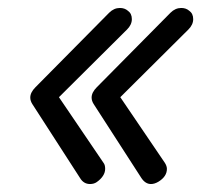

<svg xmlns="http://www.w3.org/2000/svg" viewBox="-20 -509 519 482"><path d="M206 -47Q190 -47 181 -62L61 -248Q56 -256 56 -264Q56 -277 69 -290L254 -477Q266 -489 281 -489Q293 -489 301 -482Q311 -475 311 -461Q311 -447 299 -435L128 -265L240 -100Q244 -95 244 -85Q244 -76 238.5 -67.5Q233 -59 223 -52Q216 -47 206 -47ZM359 -47Q345 -47 335 -62L215 -248Q210 -256 210 -264Q210 -277 223 -290L408 -477Q420 -489 435 -489Q447 -489 455 -482Q465 -475 465 -461Q465 -447 453 -435L282 -265L394 -100Q399 -92 399 -85Q399 -66 378 -53Q368 -47 359 -47Z"/></svg>

Font: Kodchasan
Style: Italic
Weight: 400
Italic angle: -10°
Version: Version 1.000; ttfautohint (v1.6)